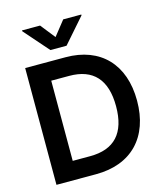

<svg xmlns="http://www.w3.org/2000/svg" viewBox="-135 -1053 994 1155"><g transform="rotate(-15 362.0 -475.5)"><path d="M318.2 0C539.8 0 671.2 -137.1 671.2 -364.3C671.2 -590.9 539.8 -727.3 323.2 -727.3H71.7V0ZM111.9 -946 246.4 -792.6H346.9L481.2 -946V-951H368.6L296.5 -860.1L224.4 -951H111.9ZM203.5 -114V-613.3H315.7C463.4 -613.3 540.5 -530.9 540.5 -364.3C540.5 -197.1 463.4 -114 311.8 -114Z"/></g></svg>

Font: Margiela Sans Semi Bold
Style: Regular
Weight: 600
Designer: Stefan Endress, Andreas Faust
Version: Version 1.100;FEAKit 1.0